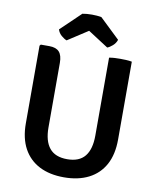

<svg xmlns="http://www.w3.org/2000/svg" viewBox="-98 -976 865 1064"><g transform="rotate(10 335.0 -444.5)"><path d="M595 -245Q595 -161 563.8 -103.5Q532.5 -46 474 -16.2Q415.5 13.5 335 13.5Q254.5 13.5 196.5 -16.2Q138.5 -46 107.2 -103.5Q76 -161 76 -245V-681.5L82 -688.5H130Q168 -688.5 185.8 -669Q203.5 -649.5 203.5 -607V-244Q203.5 -167.5 235.8 -128Q268 -88.5 335.5 -88.5Q403 -88.5 435 -128Q467 -167.5 467 -244V-683Q482.5 -686 499.2 -686.8Q516 -687.5 529.5 -687.5Q542.5 -687.5 561.2 -686.8Q580 -686 595 -683ZM386 -897 499 -789Q492.5 -769 476.2 -755Q460 -741 447 -736.5L332.5 -810.5L218.5 -736.5Q205.5 -741 189 -755Q172.5 -769 166.5 -789L279 -897Q302.5 -901.5 332.5 -901.5Q363 -901.5 386 -897Z"/></g></svg>

Font: Signika Negative Light SemiBold
Style: Regular
Weight: 600
Version: Version 2.001